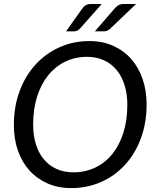

<svg xmlns="http://www.w3.org/2000/svg" viewBox="-20 -929 786 956"><path d="M49 0ZM710 -409Q710 -317.5 681.8 -241Q653.5 -164.5 603.2 -109.2Q553 -54 484.2 -23.2Q415.5 7.5 334.5 7.5Q268.5 7.5 215.8 -16Q163 -39.5 125.8 -81.2Q88.5 -123 68.8 -180.5Q49 -238 49 -306.5Q49 -398 77.5 -474.8Q106 -551.5 156.5 -607Q207 -662.5 275.8 -693.5Q344.5 -724.5 425 -724.5Q491 -724.5 543.8 -700.8Q596.5 -677 633.5 -635Q670.5 -593 690.2 -535.2Q710 -477.5 710 -409ZM614 -407Q614 -461.5 600 -505.8Q586 -550 560.2 -581Q534.5 -612 497.2 -629Q460 -646 413.5 -646Q354.5 -646 305.2 -622.2Q256 -598.5 220.2 -554.5Q184.5 -510.5 164.8 -448.2Q145 -386 145 -309Q145 -254.5 158.8 -210.5Q172.5 -166.5 198.5 -135.5Q224.5 -104.5 261.5 -87.8Q298.5 -71 345 -71Q404.5 -71 454 -94.5Q503.5 -118 539 -161.8Q574.5 -205.5 594.2 -267.8Q614 -330 614 -407ZM486.5 -909 378 -786.5Q370.5 -779.5 364.2 -776.2Q358 -773 348 -773H309L390 -887Q397 -897.5 407.2 -903.2Q417.5 -909 432.5 -909ZM657.5 -909 529 -786.5Q521 -779.5 513.8 -776.2Q506.5 -773 497 -773H452.5L551 -887Q560 -897.5 570.2 -903.2Q580.5 -909 595.5 -909Z"/></svg>

Font: Lato
Style: Italic
Weight: 400
Italic angle: -7°
Designer: Lukasz Dziedzic
Foundry: tyPoland Lukasz Dziedzic
Version: Version 2.007; 2014-02-27